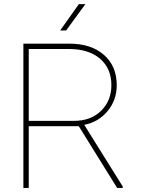

<svg xmlns="http://www.w3.org/2000/svg" viewBox="-20 -926 694 946"><path d="M368.2 -304.2H121.6V0H95.2V-710.9H321.8Q428.7 -710.9 491.9 -655.8Q555.2 -600.6 555.2 -505.9Q555.2 -433.1 510 -378.7Q464.8 -324.2 395 -311L585 -6.8V0H557.1ZM121.6 -330.6H345.7Q427.7 -330.6 478.3 -380.4Q528.8 -430.2 528.8 -505.9Q528.8 -588.9 472.9 -636.7Q417 -684.6 319.8 -684.6H121.6ZM368.7 -905.8H400.9L305.7 -775.9H276.4Z"/></svg>

Font: Roboto Thin
Style: Regular
Weight: 250
Designer: Google
Version: Version 2.134; 2016